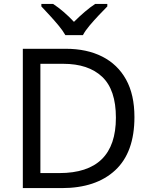

<svg xmlns="http://www.w3.org/2000/svg" viewBox="-20 -964 770 984"><path d="M669 -364Q669 -183 570.5 -91.5Q472 0 296 0H97V-714H317Q425 -714 504 -674Q583 -634 626 -556.5Q669 -479 669 -364ZM574 -361Q574 -504 503.5 -570.5Q433 -637 304 -637H187V-77H284Q574 -77 574 -361ZM315 -784Q302 -807 280 -833.5Q258 -860 234 -886Q210 -912 192 -931V-944H252Q278 -927 306 -903Q334 -879 359 -852Q386 -879 414 -903Q442 -927 468 -944H530V-931Q511 -912 486.5 -886Q462 -860 439.5 -833.5Q417 -807 405 -784Z"/></svg>

Font: Noto Sans Old South Arabian
Style: Regular
Weight: 400
Designer: Monotype Design Team
Foundry: Monotype Imaging Inc.
Version: Version 2.001; ttfautohint (v1.8.4.7-5d5b)